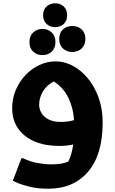

<svg xmlns="http://www.w3.org/2000/svg" viewBox="-20 -886 698 1167"><path d="M274 261Q209 261 160.5 249Q112 237 85 225Q58 213 58 213L110 76H121Q163 97 209 105Q255 113 288 113Q321 113 346.5 109.5Q372 106 395 96Q405 77 412.5 52Q420 27 425 -8Q403 -3 381 -1Q359 1 339 1Q256 1 192 -25.5Q128 -52 91 -103.5Q54 -155 54 -229Q54 -287 75.5 -338Q97 -389 134 -428.5Q171 -468 218.5 -490.5Q266 -513 319 -513Q371 -513 421.5 -486.5Q472 -460 513 -411Q554 -362 579 -293.5Q604 -225 604 -141Q604 54 515.5 157.5Q427 261 274 261ZM218 -249Q218 -224 231.5 -200Q245 -176 274.5 -160.5Q304 -145 349 -145Q368 -145 389 -147.5Q410 -150 430 -156Q426 -228 396 -290.5Q366 -353 307 -391Q263 -368 240.5 -329.5Q218 -291 218 -249ZM315 -721Q285 -721 263.5 -740Q242 -759 242 -793Q242 -828 263.5 -847Q285 -866 315 -866Q346 -866 367 -847Q388 -828 388 -793Q388 -759 367 -740Q346 -721 315 -721ZM419 -570Q386 -570 363 -591Q340 -612 340 -649Q340 -687 363 -707.5Q386 -728 419 -728Q453 -728 476 -707.5Q499 -687 499 -649Q499 -612 476 -591Q453 -570 419 -570ZM238 -551Q205 -551 182 -572Q159 -593 159 -630Q159 -668 182 -689Q205 -710 238 -710Q271 -710 294 -689Q317 -668 317 -630Q317 -593 294 -572Q271 -551 238 -551Z"/></svg>

Font: Kufam
Style: Bold
Weight: 700
Designer: Wael Morcos, Artur Schmal
Foundry: Original Type
Version: Version 1.300; ttfautohint (v1.8.3)